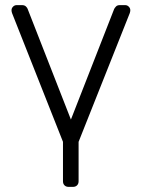

<svg xmlns="http://www.w3.org/2000/svg" viewBox="-20 -540 554 750"><path d="M489 -500Q489 -495 487 -489L287 14V168Q287 178 281 184Q275 190 265 190H248Q238 190 232 184Q226 178 226 168V14L27 -489Q25 -495 25 -500Q25 -508 31 -514Q37 -520 45 -520H66Q76 -520 81.5 -514.5Q87 -509 88 -505L257 -73L426 -505Q428 -509 433 -514.5Q438 -520 448 -520H469Q477 -520 483 -514Q489 -508 489 -500Z"/></svg>

Font: Rubik Light Light
Style: Regular
Weight: 300
Version: Version 2.101